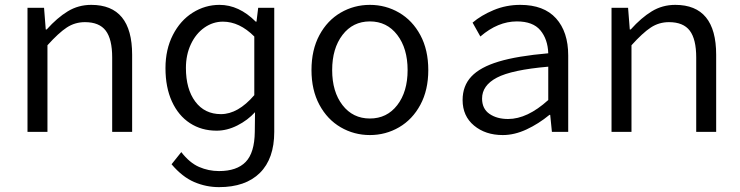

<svg xmlns="http://www.w3.org/2000/svg" viewBox="-20 -542 3040 789"><path d="M93 -510H161L168 -421H172Q215 -469 258.5 -495.5Q302 -522 355 -522Q523 -522 523 -317V0H441V-306Q441 -381 414.5 -416Q388 -451 329 -451Q288 -451 254.5 -429Q221 -407 175 -356V0H93Z M685 133 725 83Q759 127 798 144Q837 161 880 161Q953 161 989.5 123.5Q1026 86 1027 0L1028 -81Q998 -48 955.5 -26.5Q913 -5 870 -5Q808 -5 760.5 -36Q713 -67 686.5 -125Q660 -183 660 -262Q660 -339 690.5 -398.5Q721 -458 772 -490Q823 -522 882 -522Q962 -522 1031 -453H1034L1041 -510H1107V0Q1107 110 1048 168.5Q989 227 880 227Q827 227 778 206Q729 185 685 133ZM1025 -151V-392Q964 -453 896 -453Q855 -453 820 -428.5Q785 -404 764.5 -360.5Q744 -317 744 -263Q744 -176 782.5 -124.5Q821 -73 888 -73Q958 -73 1025 -151Z M1260 -254Q1260 -337 1292.5 -397.5Q1325 -458 1380 -490Q1435 -522 1500 -522Q1565 -522 1620 -490Q1675 -458 1707.5 -397.5Q1740 -337 1740 -254Q1740 -172 1707.5 -111.5Q1675 -51 1620 -19Q1565 13 1500 13Q1435 13 1380 -19Q1325 -51 1292.5 -111.5Q1260 -172 1260 -254ZM1655 -254Q1655 -343 1612.5 -398.5Q1570 -454 1500 -454Q1430 -454 1387.5 -398.5Q1345 -343 1345 -254Q1345 -165 1387.5 -110Q1430 -55 1500 -55Q1570 -55 1612.5 -110Q1655 -165 1655 -254Z M1881 -131Q1881 -189 1917 -227.5Q1953 -266 2029.5 -289Q2106 -312 2233 -323Q2231 -381 2200.5 -417.5Q2170 -454 2104 -454Q2026 -454 1954 -392L1922 -449Q1957 -479 2008.5 -500.5Q2060 -522 2118 -522Q2215 -522 2265 -466.5Q2315 -411 2315 -314V0H2248L2241 -70H2238Q2193 -33 2143.5 -10Q2094 13 2046 13Q1975 13 1928 -26Q1881 -65 1881 -131ZM2233 -131V-268Q2083 -255 2022 -223Q1961 -191 1961 -137Q1961 -95 1991.5 -74Q2022 -53 2068 -53Q2147 -53 2233 -131Z M2493 -510H2561L2568 -421H2572Q2615 -469 2658.5 -495.5Q2702 -522 2755 -522Q2923 -522 2923 -317V0H2841V-306Q2841 -381 2814.5 -416Q2788 -451 2729 -451Q2688 -451 2654.5 -429Q2621 -407 2575 -356V0H2493Z"/></svg>

Font: Office Code Pro
Style: Regular
Weight: 400
Designer: Nathan Rutzky & Paul D. Hunt
Foundry: Adobe Systems Incorporated
Version: Version 1.004